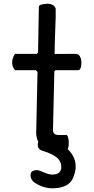

<svg xmlns="http://www.w3.org/2000/svg" viewBox="-20 -804 511 1042"><path d="M187.5 -35.2Q192.4 -54.2 219.7 -55.2Q281.2 -57.6 342.8 0.5Q418 70.3 375 165Q352.5 214.4 272.5 217.8Q220.7 220.2 171.9 189.9Q142.6 171.9 146.5 139.6Q148.4 122.1 176.8 119.1Q188.5 118.2 221.2 132.8Q254.9 147.9 282.2 141.6Q312.5 134.3 312.5 102.5Q313.5 60.5 263.7 35.2Q240.2 22.9 211.9 14.6Q176.8 5.4 187.5 -35.2ZM235.4 -783.7Q273.4 -783.7 282.2 -757.3V-711.4L277.3 -570.8L276.4 -511.2L392.6 -511.7Q418.9 -509.8 421.9 -464.8Q421.9 -422.4 401.9 -422.9H280.8L274.9 -417L267.6 -97.2Q267.6 -71.3 299.3 -71.3H340.3Q349.1 -71.3 353 -38.1V-25.4Q353 17.6 327.1 17.6H295.9Q185.1 17.6 176.3 -77.6L183.6 -413.6L174.3 -422.9H61Q30.8 -462.9 61 -511.7H180.2L186.5 -518.1L190.9 -767.1Q190.9 -781.2 235.4 -783.7Z"/></svg>

Font: Comic Relief LRS
Style: Regular
Weight: 400
Designer: Jeff Davis
Foundry: Loudifier
Version: Version 1.0